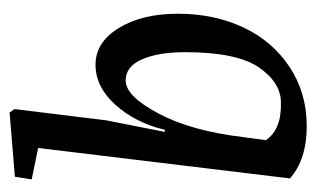

<svg xmlns="http://www.w3.org/2000/svg" viewBox="-152 -506 670 407"><g transform="rotate(-90 183.5 -303.0)"><path d="M155.3 -607.9 131.3 -412.6 106.9 -289.1H111.3Q126 -351.1 164.1 -393.6Q202.1 -436 249.5 -436Q296.9 -436 327.1 -386.7Q357.4 -337.4 357.4 -261.2Q357.4 -184.6 328.1 -122.1Q299.3 -61 244.1 -24.4Q189.5 11.7 119.1 11.7Q48.3 11.7 8.3 -23.9L72.8 -557.6L6.3 -571.3L11.7 -606.9L147.9 -618.2ZM215.8 -372.1Q182.6 -372.1 145.5 -301.8Q108.9 -232.9 95.7 -121.6L89.4 -74.7Q112.3 -41.5 168.9 -43Q211.4 -43 243.7 -89.8Q275.9 -136.7 275.9 -246.6Q275.9 -302.7 260.7 -337.4Q245.6 -372.1 215.8 -372.1Z"/></g></svg>

Font: Neuton Cursive
Style: Regular
Weight: 500
Designer: Brian M Zick
Version: Version 1.43